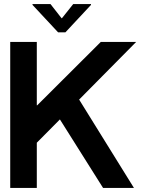

<svg xmlns="http://www.w3.org/2000/svg" viewBox="-20 -919 706 939"><path d="M160 -714V-404H162L473 -714H646L367 -432L635 0H484L273 -335L160 -221V0H30V-714ZM425 -895 300 -761H264L139 -895V-899H227L281 -830H283L338 -899H425Z"/></svg>

Font: Non Bureau Medium
Style: Regular
Weight: 500
Designer: Jona Saucedo
Foundry: Non Foundry
Version: Version 1.000; ttfautohint (v1.8.4)